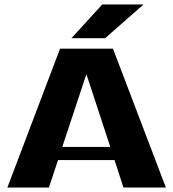

<svg xmlns="http://www.w3.org/2000/svg" viewBox="-20 -840 775 860"><path d="M623 -820 451 -669H300L438 -820ZM259 -182H474L367 -508ZM533 0 493 -123H240L199 0H13L249 -622H486L723 0Z"/></svg>

Font: Sarpanch ExtraBold
Style: Regular
Weight: 800
Designer: Manushi Parikh (Devanagari and Latin), Jyotish Sonowal (Devanagari)
Foundry: Indian Type Foundry
Version: Version 2.004;PS 1.0;hotconv 1.0.78;makeotf.lib2.5.61930; tt